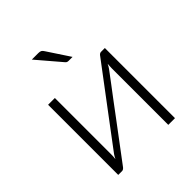

<svg xmlns="http://www.w3.org/2000/svg" viewBox="-199 -840 963 963"><g transform="rotate(-45 283.0 -358.0)"><path d="M82 0ZM82 0V-497.5H130V-96.5Q130 -89.5 129.5 -81.5Q129 -73.5 128 -66Q131 -72.5 134.5 -78.2Q138 -84 141 -88.5Q141.5 -89.5 154.8 -107Q168 -124.5 189.2 -152.8Q210.5 -181 237 -216.5Q263.5 -252 291.5 -289Q356.5 -375.5 439 -485Q442 -490 446.8 -493.8Q451.5 -497.5 457 -497.5H484.5V0H437V-401Q437 -415.5 438.5 -431.5Q435.5 -424.5 432 -419Q428.5 -413.5 425.5 -409Q424.5 -408 411.5 -390.2Q398.5 -372.5 377.2 -344.5Q356 -316.5 329.2 -281Q302.5 -245.5 275 -208.5Q210 -122 127.5 -12Q124.5 -7.5 119.8 -3.8Q115 0 109.5 0ZM230.5 -715.5Q242.5 -715.5 248.5 -712Q254.5 -708.5 260 -699.5L338.5 -580.5H311Q305 -580.5 300.8 -582.2Q296.5 -584 292.5 -589L184.5 -715.5Z"/></g></svg>

Font: Lato Light
Style: Regular
Weight: 300
Designer: Lukasz Dziedzic
Foundry: tyPoland Lukasz Dziedzic
Version: Version 2.007; 2014-02-27